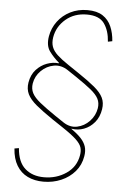

<svg xmlns="http://www.w3.org/2000/svg" viewBox="-59 -778 652 970"><g transform="rotate(5 267.0 -293.5)"><path d="M198.2 147.5Q152.8 147.5 117.9 130.6Q83 113.8 62.3 79.3Q41.5 44.9 38.1 -6.8L60.5 -10.7Q65.9 59.6 103 92.3Q140.1 125 199.2 125Q262.7 125 312 91.3Q361.3 57.6 371.1 -1.5Q375 -23.4 369.6 -41.3Q364.3 -59.1 341.8 -80.6Q319.3 -102.1 271.5 -133.8L216.8 -170.4Q164.1 -206.1 131.8 -232.9Q99.6 -259.8 86.9 -285.9Q74.2 -312 79.6 -345.2Q86.4 -385.3 109.6 -410.6Q132.8 -436 163.6 -447.3Q194.3 -458.5 223.6 -455.1L225.1 -457Q195.3 -482.4 174.8 -510.7Q154.3 -539.1 162.1 -586.4Q169.4 -628.9 194.6 -662.6Q219.7 -696.3 258.5 -715.8Q297.4 -735.4 345.2 -735.4Q393.6 -735.4 422.6 -716.3Q451.7 -697.3 466.1 -664.3Q480.5 -631.3 483.4 -589.8L461.4 -585.4Q458 -641.1 432.4 -677Q406.7 -712.9 344.2 -712.9Q280.8 -712.9 237.1 -675.8Q193.4 -638.7 184.1 -583.5Q179.7 -555.7 187.3 -534.9Q194.8 -514.2 215.6 -494.9Q236.3 -475.6 272 -451.7L325.7 -415.5Q378.9 -379.9 410.6 -353.5Q442.4 -327.1 454.8 -301.5Q467.3 -275.9 461.9 -242.7Q455.6 -202.6 433.1 -175.8Q410.6 -148.9 379.9 -137.5Q349.1 -126 317.9 -131.3L315.4 -130.9Q346.7 -109.4 365.2 -89.6Q383.8 -69.8 390.9 -48.1Q397.9 -26.4 393.1 1.5Q385.7 46.4 357.7 79.1Q329.6 111.8 288.1 129.6Q246.6 147.5 198.2 147.5ZM273.4 -159.7Q308.1 -136.7 344.2 -144.3Q380.4 -151.9 407 -179.9Q433.6 -208 439.9 -245.6Q444.3 -272.9 433.3 -294.2Q422.4 -315.4 393.8 -338.6Q365.2 -361.8 315.9 -395L272.9 -423.8Q237.8 -447.8 200.4 -441.2Q163.1 -434.6 135.5 -407.2Q107.9 -379.9 101.6 -342.3Q97.2 -314.9 108.6 -293Q120.1 -271 149.9 -247.1Q179.7 -223.1 228.5 -189.9Z"/></g></svg>

Font: Inter 16pt Thin
Style: Italic
Weight: 250
Italic angle: -9.3988°
Version: Version 4.001;git-66647c0bb